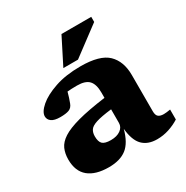

<svg xmlns="http://www.w3.org/2000/svg" viewBox="-170 -874 996 1028"><g transform="rotate(-30 328.5 -359.5)"><path d="M511 12.5Q454 12.5 422 -19.8Q390 -52 383 -125.5Q363 -50 322.5 -18.5Q282 13 212.5 13Q130.5 13 87 -23Q43.5 -59 43.5 -131.5Q43.5 -168 56.2 -197Q69 -226 103.8 -248.5Q138.5 -271 204.2 -288.8Q270 -306.5 376.5 -321V-354.5Q376.5 -404.5 355 -428Q333.5 -451.5 281.5 -451.5Q262.5 -451.5 248 -450.8Q233.5 -450 222 -449Q213 -415 202 -386.5Q193.5 -363.5 174.5 -356.5Q155.5 -349.5 121 -349.5Q84.5 -349.5 67.2 -362Q50 -374.5 50 -394.5Q50 -421.5 86.8 -453.5Q123.5 -485.5 190.8 -508.5Q258 -531.5 349 -531.5Q468.5 -531.5 516.5 -484.8Q564.5 -438 564.5 -353.5V-129.5Q564.5 -105 575.5 -95.8Q586.5 -86.5 608.5 -86.5Q624 -86.5 649.5 -91V-29.5Q619.5 -10.5 584.2 1Q549 12.5 511 12.5ZM228.5 -168Q228.5 -135 242.5 -121.2Q256.5 -107.5 294 -107.5Q331 -107.5 353.8 -123.8Q376.5 -140 376.5 -166V-250Q312 -242.5 280.5 -232.2Q249 -222 238.8 -206.5Q228.5 -191 228.5 -168ZM265.5 -569 348 -732H532V-700.5L356 -569Z"/></g></svg>

Font: Newsreader 6pt
Style: Bold
Weight: 700
Designer: Hugues Gentile
Foundry: Production Type
Version: Version 1.003; ttfautohint (v1.8.3)